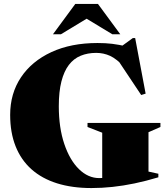

<svg xmlns="http://www.w3.org/2000/svg" viewBox="-20 -938 848 973"><path d="M732.5 -68.5 782.5 -57.5V-39.5Q719.5 -20.5 661.8 -8.5Q604 3.5 550.2 9.2Q496.5 15 443.5 15Q345.5 15 269 -9Q192.5 -33 139.5 -80.2Q86.5 -127.5 59 -196.8Q31.5 -266 31.5 -356Q31.5 -464 86.2 -546Q141 -628 240.5 -674Q340 -720 474 -720Q515.5 -720 548.2 -716Q581 -712 625.5 -702L573 -687L653 -745H665L718 -463.5L695.5 -456.5L562.5 -656L612.5 -595.5Q571.5 -639.5 538.2 -654.8Q505 -670 467.5 -670Q424 -670 388.8 -655.5Q353.5 -641 329 -609Q304.5 -577 291.2 -525.2Q278 -473.5 278 -399.5Q278 -290.5 305.8 -208.5Q333.5 -126.5 380 -81Q426.5 -35.5 483 -35.5Q498.5 -35.5 512.8 -37.8Q527 -40 540.8 -44.5Q554.5 -49 568 -56L498 -3.5V-265.5L423.5 -294.5V-315H793V-294.5L732.5 -268ZM392 -859.5H446L289 -764.5H248.5L361.5 -918H476.5L589.5 -764.5H549Z"/></svg>

Font: Newsreader 60pt ExtraBold
Style: Regular
Weight: 800
Designer: Hugues Gentile
Foundry: Production Type
Version: Version 1.003